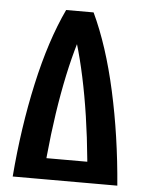

<svg xmlns="http://www.w3.org/2000/svg" viewBox="-48 -668 534 707"><g transform="rotate(5 219.0 -314.0)"><path d="M168 -627.9H269.5Q325.2 -509.8 361.3 -346.2Q397.5 -182.6 412.1 0H300.8Q288.1 -174.8 262.2 -318.4Q236.3 -461.9 200.2 -563.5H237.3Q201.2 -461.9 175.3 -318.4Q149.4 -174.8 136.7 0H25.4Q40 -182.6 76.2 -346.2Q112.3 -509.8 168 -627.9ZM344.7 -78.1V0H94.7V-78.1Z"/></g></svg>

Font: Sudo Var
Style: Regular
Weight: 400
Monospace: yes
Designer: Jens Kutilek
Foundry: Jens Kutilek
Version: Version 0.065;FEAKit 1.0